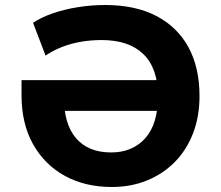

<svg xmlns="http://www.w3.org/2000/svg" viewBox="-20 -736 884 767"><path d="M427 11Q320 11 239 -33.5Q158 -78 112 -160Q66 -242 66 -356V-416H677V-293H183L235 -352Q235 -240 284 -183.5Q333 -127 424 -127Q509 -127 560 -183.5Q611 -240 611 -352Q611 -463 553 -519.5Q495 -576 386 -576Q342 -576 302.5 -569Q263 -562 228 -548.5Q193 -535 162 -514L112 -645Q145 -667 191.5 -683Q238 -699 292 -707.5Q346 -716 400 -716Q521 -716 605 -672Q689 -628 733 -547Q777 -466 777 -352Q777 -270 751 -203Q725 -136 678 -88.5Q631 -41 567 -15Q503 11 427 11Z"/></svg>

Font: Nunito Sans 7pt ExtraBold
Style: Regular
Weight: 800
Designer: Vernon Adams
Foundry: Vernon Adams
Version: Version 3.101;gftools[0.9.27]